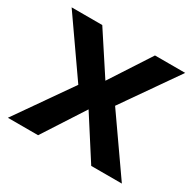

<svg xmlns="http://www.w3.org/2000/svg" viewBox="-122 -664 812 798"><g transform="rotate(30 284.0 -265.0)"><path d="M406 0 279 -198 151 0H6L191 -265L6 -530H153L280 -336L406 -530H551L367 -266L553 0Z"/></g></svg>

Font: Roundo SemiBold
Style: Regular
Weight: 600
Designer: Namrata Goyal (Gurmukhi), Shiva Nallaperumal (Latin)
Foundry: Indian Type Foundry
Version: Version 1.000;PS 1.0;hotconv 1.0.88;makeotf.lib2.5.647800